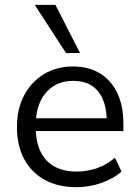

<svg xmlns="http://www.w3.org/2000/svg" viewBox="-20 -773 582 802"><path d="M300.3 8.9Q223.1 8.9 167.3 -21.5Q111.6 -52 81.2 -108.2Q50.8 -164.4 50.8 -241.9Q50.8 -317.9 80.7 -374.6Q110.7 -431.3 163.5 -463.3Q216.3 -495.3 284.7 -495.3Q351 -495.3 397.8 -466.3Q444.6 -437.4 470 -384.3Q495.4 -331.1 495.4 -256.7V-225.5H112.6V-279H442.4L425.8 -265.6Q425.8 -345.8 390.5 -390.5Q355.2 -435.2 286.5 -435.2Q236 -435.2 200.7 -411.5Q165.4 -387.7 147.2 -346.1Q129.1 -304.5 129.1 -249.7V-243.8Q129.1 -182.9 148.7 -141.1Q168.4 -99.3 206.9 -77.8Q245.4 -56.4 300.2 -56.4Q343.3 -56.4 383.5 -69.9Q423.7 -83.5 460.3 -114.2L487.4 -56.7Q454.5 -26.7 403.6 -8.9Q352.7 8.9 300.3 8.9ZM255.9 -551.3 125 -752.8H211.4L314.4 -551.3Z"/></svg>

Font: Nunito Sans 12pt ExtraLight
Style: Regular
Weight: 200
Designer: Vernon Adams
Foundry: Vernon Adams
Version: Version 3.101;gftools[0.9.27]